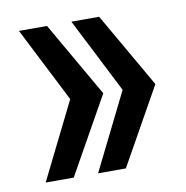

<svg xmlns="http://www.w3.org/2000/svg" viewBox="-62 -571 588 606"><g transform="rotate(-10 232.0 -268.0)"><path d="M205 -25 327 -271 205 -511H294L432 -271L294 -25ZM37 -25 159 -271 37 -511H127L265 -271L127 -25Z"/></g></svg>

Font: Zilla Slab SemiBold
Style: Regular
Weight: 600
Designer: Typotheque.com
Foundry: Typotheque type foundry
Version: Version 1.1; 2017